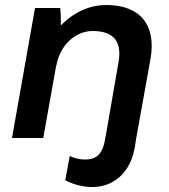

<svg xmlns="http://www.w3.org/2000/svg" viewBox="-20 -552 676 768"><path d="M28 0H153L205 -291V-288C219 -370 280 -428 351 -428C439 -428 468 -381 454 -303L405 -20L399 12C388 70 360 88 313 86C293 85 273 79 259 72L241 169C272 186 312 195 340 196C430 200 501 142 519 38L525 0L582 -316C606 -453 540 -532 405 -532C344 -532 280 -508 223 -450C224 -474 223 -501 221 -520H120Z"/></svg>

Font: Fixel Display SemiBold
Style: Italic
Weight: 600
Italic angle: -10°
Designer: AlfaBravo + MacPaw
Foundry: Kyrylo Tkachov, Marchela Mozhyna, Serhii Makarenko, Maria Weinstein, Zakhar Kryvoshyya
Version: Version 1.210;Glyphs 3.2 (3217)